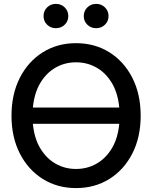

<svg xmlns="http://www.w3.org/2000/svg" viewBox="-20 -963 789 995"><path d="M374 11.7Q277.3 11.7 201.7 -35.6Q126 -83 82.8 -167.5Q39.6 -252 39.6 -363.3Q39.6 -475.1 82.8 -559.8Q126 -644.5 201.7 -691.9Q277.3 -739.3 374 -739.3Q471.2 -739.3 546.9 -691.9Q622.6 -644.5 665.8 -559.8Q709 -475.1 709 -363.3Q709 -252 665.8 -167.5Q622.6 -83 546.9 -35.6Q471.2 11.7 374 11.7ZM150.4 -405.8H598.1Q590.8 -481.4 559.3 -533.7Q527.8 -585.9 479.7 -613Q431.6 -640.1 374 -640.1Q316.4 -640.1 268.6 -613Q220.7 -585.9 189.2 -533.7Q157.7 -481.4 150.4 -405.8ZM374 -87.4Q431.6 -87.4 479.7 -114.5Q527.8 -141.6 559.3 -193.6Q590.8 -245.6 598.1 -321.3H150.4Q157.7 -245.6 189.2 -193.6Q220.7 -141.6 268.6 -114.5Q316.4 -87.4 374 -87.4ZM478.5 -816.9Q451.2 -816.9 432.6 -835Q414.1 -853 414.1 -879.9Q414.1 -906.2 432.6 -924.6Q451.2 -942.9 478.5 -942.9Q505.4 -942.9 523.9 -924.6Q542.5 -906.2 542.5 -879.9Q542.5 -853 523.9 -835Q505.4 -816.9 478.5 -816.9ZM269.5 -816.9Q242.7 -816.9 224.1 -835Q205.6 -853 205.6 -879.9Q205.6 -906.2 224.1 -924.6Q242.7 -942.9 269.5 -942.9Q296.9 -942.9 315.4 -924.6Q334 -906.2 334 -879.9Q334 -853 315.4 -835Q296.9 -816.9 269.5 -816.9Z"/></svg>

Font: Inter Display Medium
Style: Regular
Weight: 500
Designer: Rasmus Andersson
Foundry: rsms
Version: Version 4.001;git-9221beed3